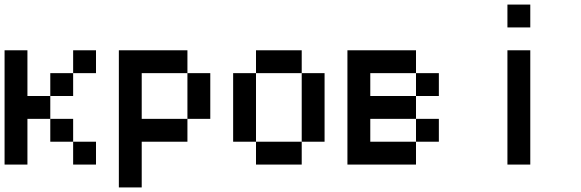

<svg xmlns="http://www.w3.org/2000/svg" viewBox="-20 -820 2540 840"><path d="M0 -100V-600H100V-400H200V-300H100V-100ZM200 -200V-300H300V-200ZM200 -400V-500H300V-400ZM300 -200H400V-100H300ZM300 -500V-600H400V-500Z M500 0V-600H800V-500H600V-300H800V-200H600V0ZM900 -300H800V-500H900Z M1000 -200V-500H1100V-200ZM1400 -200H1300V-500H1400ZM1100 -200H1300V-100H1100ZM1100 -500V-600H1300V-500Z M1500 -100V-600H1800V-500H1600V-400H1800V-300H1600V-200H1800V-100ZM1800 -200V-300H1900V-200ZM1800 -500H1900V-400H1800Z M2200 -100V-600H2300V-100ZM2200 -700V-800H2300V-700Z"/></svg>

Font: GalmuriMono9 Regular
Style: Regular
Weight: 400
Designer: Lee Minseo (quiple)
Version: Version 2.399;hotconv 1.1.1;makeotfexe 2.6.0 DEVELOPMENT